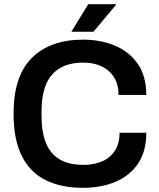

<svg xmlns="http://www.w3.org/2000/svg" viewBox="-20 -888 761 920"><path d="M378 12Q273 12 198.5 -25Q124 -62 84.5 -140.5Q45 -219 45 -343Q45 -524 133 -611Q221 -698 378 -698Q463 -698 531.5 -669Q600 -640 640.5 -581.5Q681 -523 681 -433H548Q548 -483 526.5 -517.5Q505 -552 467 -570Q429 -588 380 -588Q312 -588 267 -561.5Q222 -535 200.5 -483Q179 -431 179 -354V-332Q179 -254 200.5 -202Q222 -150 266.5 -124Q311 -98 380 -98Q432 -98 471 -115.5Q510 -133 531.5 -167.5Q553 -202 553 -252H681Q681 -162 641 -103.5Q601 -45 532.5 -16.5Q464 12 378 12ZM322 -736 403 -868H535L536 -865L428 -736Z"/></svg>

Font: Archivo SemiBold
Style: Regular
Weight: 600
Designer: Hector Gatti
Foundry: Omnibus-Type
Version: Version 2.001